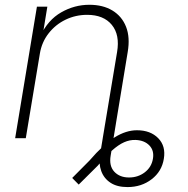

<svg xmlns="http://www.w3.org/2000/svg" viewBox="-20 -570 777 792"><path d="M505.9 201.7Q462.9 201.7 435.8 183.8Q408.7 166 397.7 135.7Q386.7 105.5 392.6 68.4L413.6 -59.1H458L436.5 71.8Q429.2 114.3 451.4 138.2Q473.6 162.1 512.2 162.1Q549.3 162.1 577.1 140.9Q605 119.6 610.8 85Q616.7 51.3 596.2 30Q575.7 8.8 539.6 7.3Q515.6 6.3 491.9 16.8Q468.3 27.3 442.1 50.8Q416 74.2 383.3 113.3L304.7 191.4L277.8 164.1L349.1 92.3Q406.7 25.4 453.4 -3.7Q500 -32.7 544.9 -32.7Q600.6 -32.7 632.6 0Q664.6 32.7 655.8 85Q647.5 137.2 605.5 169.4Q563.5 201.7 505.9 201.7ZM144.5 -349.1 86.4 0H42.5L132.3 -542.5H175.3L155.3 -420.4L146.5 -421.4Q177.7 -487.8 232.4 -519Q287.1 -550.3 348.6 -550.3Q404.8 -550.3 443.8 -526.6Q482.9 -502.9 500 -459.5Q517.1 -416 506.8 -355.5L448.2 0H403.8L462.9 -355Q475.1 -426.3 441.2 -467.5Q407.2 -508.8 339.4 -508.8Q292 -508.8 250.5 -488.8Q209 -468.8 180.7 -432.6Q152.3 -396.5 144.5 -349.1Z"/></svg>

Font: Inter 16pt ExtraLight
Style: Italic
Weight: 250
Italic angle: -9.3988°
Version: Version 4.001;git-66647c0bb